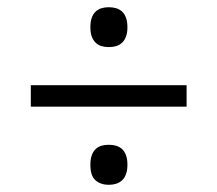

<svg xmlns="http://www.w3.org/2000/svg" viewBox="-20 -622 599 529"><path d="M494.1 -328.1H64.9V-387.2H494.1ZM229 -546.9Q229 -562.5 232.9 -573.2Q236.8 -584 243.7 -590.3Q250.5 -596.7 259.8 -599.4Q269 -602.1 279.8 -602.1Q290.5 -602.1 299.8 -599.4Q309.1 -596.7 316.2 -590.3Q323.2 -584 327.1 -573.2Q331.1 -562.5 331.1 -546.9Q331.1 -531.7 327.1 -521.2Q323.2 -510.7 316.2 -504.2Q309.1 -497.6 299.8 -494.9Q290.5 -492.2 279.8 -492.2Q269 -492.2 259.8 -494.9Q250.5 -497.6 243.7 -504.2Q236.8 -510.7 232.9 -521.2Q229 -531.7 229 -546.9ZM229 -168Q229 -183.6 232.9 -194.3Q236.8 -205.1 243.7 -211.4Q250.5 -217.8 259.8 -220.5Q269 -223.1 279.8 -223.1Q290.5 -223.1 299.8 -220.5Q309.1 -217.8 316.2 -211.4Q323.2 -205.1 327.1 -194.3Q331.1 -183.6 331.1 -168Q331.1 -152.8 327.1 -142.1Q323.2 -131.3 316.2 -125Q309.1 -118.7 299.8 -115.7Q290.5 -112.8 279.8 -112.8Q257.8 -112.8 243.4 -125Q229 -137.2 229 -168Z"/></svg>

Font: Droid Serif
Style: Regular
Weight: 400
Version: Version 1.00 build 112